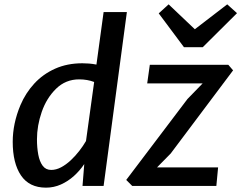

<svg xmlns="http://www.w3.org/2000/svg" viewBox="-20 -855 1110 883"><path d="M191.5 8Q114.5 8 76.5 -48.2Q38.5 -104.5 38.5 -202.5Q38.5 -287 74 -371.5Q97.5 -427 137.5 -470.5Q177.5 -514 233.2 -539Q289 -564 358.5 -564Q373 -564 389.2 -562.8Q405.5 -561.5 423.5 -558L456.5 -799.5H563.5L456.5 0H359.5L367.5 -100.5Q347 -70 319.8 -45.5Q292.5 -21 260 -6.5Q227.5 8 191.5 8ZM215.5 -73.5Q238 -73.5 260.8 -85.5Q283.5 -97.5 305 -117.5Q326.5 -137.5 344.5 -160.8Q362.5 -184 375.5 -206.5L413 -478Q381.5 -490 344 -490Q282 -490 238 -447Q194 -404 172 -340.5Q150 -277 150 -214.5Q150 -176 156 -144Q162 -112 176.2 -92.8Q190.5 -73.5 215.5 -73.5ZM588 0 560.5 -27.5 842 -399.5 912 -471.5H657L669 -557H1030L1052 -531.5L765 -149L702 -85H983L975 0ZM826 -638 710 -793.5 755.5 -835 876 -720.5 1025 -835 1070 -794.5 912.5 -638Z"/></svg>

Font: Koeln Type Sans
Style: Italic
Weight: 400
Italic angle: -7.5°
Designer: Eben Sorkin
Foundry: Eben Sorkin
Version: Version 2.001